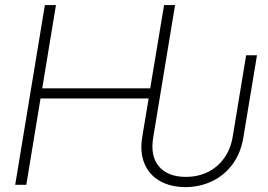

<svg xmlns="http://www.w3.org/2000/svg" viewBox="-20 -748 1086 777"><path d="M730.5 9.3Q669.4 8.8 626.5 -15.9Q583.5 -40.5 564.5 -86.2Q545.4 -131.8 555.7 -194.3L581.5 -349.6H144L86.4 0H41.5L161.6 -727.5H206.5L150.9 -390.6H587.9L644 -727.5H688.5L600.1 -192.4Q587.4 -116.2 623.5 -74.2Q659.7 -32.2 731.9 -32.2Q781.2 -32.2 821 -51.8Q860.8 -71.3 887.2 -108.2Q913.6 -145 921.9 -195.8L976.1 -524.4H1020L964.8 -191.4Q954.1 -127.9 921.1 -83.3Q888.2 -38.6 838.9 -14.9Q789.6 8.8 730.5 9.3Z"/></svg>

Font: Inter 28pt ExtraLight
Style: Italic
Weight: 250
Italic angle: -9.3988°
Designer: Rasmus Andersson
Foundry: rsms
Version: Version 4.001;git-66647c0bb